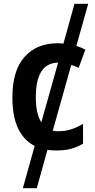

<svg xmlns="http://www.w3.org/2000/svg" viewBox="-20 -780 497 1008"><path d="M276 10Q251 10 229 7L173 208H100L162 -14Q106 -42 75.5 -105Q45 -168 45 -268Q45 -410 109 -481.5Q173 -553 283 -553Q298 -553 313 -551L371 -760H443L381 -539Q407 -531 428 -519L393 -424Q372 -433 354 -439L257 -94Q270 -91 285 -91Q323 -91 355 -101.5Q387 -112 416 -130V-26Q387 -8 353.5 1Q320 10 276 10ZM168 -269Q168 -183 197 -138L285 -451Q168 -450 168 -269Z"/></svg>

Font: Noto Sans SemiCondensed SemiBold
Style: Regular
Weight: 600
Width: 4
Designer: Monotype Design Team
Foundry: Monotype Imaging Inc.
Version: Version 2.013; ttfautohint (v1.8.4.7-5d5b)